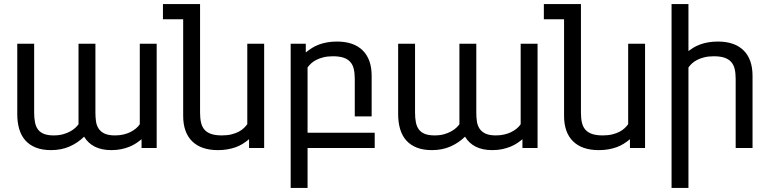

<svg xmlns="http://www.w3.org/2000/svg" viewBox="-20 -736 3829 955"><path d="M684.1 0V-43.5Q672.9 -34.2 658.4 -24.4Q644 -14.6 625.2 -6.8Q606.4 1 583.7 5.9Q561 10.7 533.7 10.7Q485.4 10.7 451.4 -6.6Q417.5 -23.9 398.4 -56.2Q367.7 -25.9 326.7 -7.6Q285.6 10.7 233.9 10.7Q189.9 10.7 158.2 -2Q126.5 -14.6 106 -37.8Q85.4 -61 75.7 -94Q65.9 -127 65.9 -167.5V-518.6H149.9V-175.3Q149.9 -148.4 154.1 -127.4Q158.2 -106.4 168.9 -92Q179.7 -77.6 198.5 -70.1Q217.3 -62.5 247.1 -62.5Q273.9 -62.5 294.4 -68.4Q314.9 -74.2 330.1 -82.8Q345.2 -91.3 355.2 -100.8Q365.2 -110.4 370.6 -118.2V-518.6H454.6V-175.3Q454.6 -152.3 457.5 -132.1Q460.4 -111.8 470.7 -96.2Q481 -80.6 500.2 -71.5Q519.5 -62.5 551.8 -62.5Q574.2 -62.5 593.5 -66.9Q612.8 -71.3 628.4 -79.1Q644 -86.9 656 -96.9Q668 -106.9 675.3 -118.2V-518.6H759.3V0Z M1218.8 0V-43.5Q1203.6 -30.8 1187.5 -20.8Q1171.4 -10.7 1152.6 -3.9Q1133.8 2.9 1111.8 6.8Q1089.8 10.7 1063.5 10.7Q980.5 10.7 935.8 -33.2Q891.1 -77.1 891.1 -160.2V-640.1H790.5V-715.8H975.1V-175.3Q975.1 -147 980 -126Q984.9 -105 997.3 -90.8Q1009.8 -76.7 1030.8 -69.6Q1051.8 -62.5 1083.5 -62.5Q1110.4 -62.5 1131.1 -67.6Q1151.9 -72.8 1167.2 -80.8Q1182.6 -88.9 1192.9 -98.9Q1203.1 -108.9 1210 -118.2V-518.6H1293.9V0Z M1501 -518.6V-475.1Q1516.1 -487.3 1532.2 -497.6Q1548.3 -507.8 1567.1 -514.6Q1585.9 -521.5 1607.9 -525.4Q1629.9 -529.3 1656.2 -529.3Q1739.3 -529.3 1783.9 -485.4Q1828.6 -441.4 1828.6 -358.4V-157.2H1744.6V-343.3Q1744.6 -371.6 1739.7 -392.6Q1734.9 -413.6 1722.4 -427.7Q1710 -441.9 1689 -449Q1668 -456.1 1636.2 -456.1Q1608.9 -456.1 1588.4 -450.9Q1567.9 -445.8 1552.5 -437.7Q1537.1 -429.7 1526.6 -419.7Q1516.1 -409.7 1509.8 -400.4V-75.7H1843.8V0H1509.8V198.7H1425.8V-518.6Z M2578.6 0V-43.5Q2567.4 -34.2 2553 -24.4Q2538.6 -14.6 2519.8 -6.8Q2501 1 2478.3 5.9Q2455.6 10.7 2428.2 10.7Q2379.9 10.7 2345.9 -6.6Q2312 -23.9 2293 -56.2Q2262.2 -25.9 2221.2 -7.6Q2180.2 10.7 2128.4 10.7Q2084.5 10.7 2052.7 -2Q2021 -14.6 2000.5 -37.8Q1980 -61 1970.2 -94Q1960.4 -127 1960.4 -167.5V-518.6H2044.4V-175.3Q2044.4 -148.4 2048.6 -127.4Q2052.7 -106.4 2063.5 -92Q2074.2 -77.6 2093 -70.1Q2111.8 -62.5 2141.6 -62.5Q2168.5 -62.5 2189 -68.4Q2209.5 -74.2 2224.6 -82.8Q2239.7 -91.3 2249.8 -100.8Q2259.8 -110.4 2265.1 -118.2V-518.6H2349.1V-175.3Q2349.1 -152.3 2352.1 -132.1Q2355 -111.8 2365.2 -96.2Q2375.5 -80.6 2394.8 -71.5Q2414.1 -62.5 2446.3 -62.5Q2468.8 -62.5 2488 -66.9Q2507.3 -71.3 2522.9 -79.1Q2538.6 -86.9 2550.5 -96.9Q2562.5 -106.9 2569.8 -118.2V-518.6H2653.8V0Z M3113.3 0V-43.5Q3098.1 -30.8 3082 -20.8Q3065.9 -10.7 3047.1 -3.9Q3028.3 2.9 3006.3 6.8Q2984.4 10.7 2958 10.7Q2875 10.7 2830.3 -33.2Q2785.6 -77.1 2785.6 -160.2V-640.1H2685.1V-715.8H2869.6V-175.3Q2869.6 -147 2874.5 -126Q2879.4 -105 2891.8 -90.8Q2904.3 -76.7 2925.3 -69.6Q2946.3 -62.5 2978 -62.5Q3004.9 -62.5 3025.6 -67.6Q3046.4 -72.8 3061.8 -80.8Q3077.1 -88.9 3087.4 -98.9Q3097.7 -108.9 3104.5 -118.2V-518.6H3188.5V0Z M3320.3 -715.8H3404.3V-481.9Q3415 -490.2 3426.8 -497.6Q3442.9 -507.8 3461.7 -514.6Q3480.5 -521.5 3502.4 -525.4Q3524.4 -529.3 3550.8 -529.3Q3633.8 -529.3 3678.5 -485.4Q3723.1 -441.4 3723.1 -358.4V0H3639.2V-343.3Q3639.2 -371.6 3634.3 -392.6Q3629.4 -413.6 3616.9 -427.7Q3604.5 -441.9 3583.5 -449Q3562.5 -456.1 3530.8 -456.1Q3503.4 -456.1 3482.9 -450.9Q3462.4 -445.8 3447 -437.7Q3431.6 -429.7 3421.1 -419.7Q3410.6 -409.7 3404.3 -400.4V198.7H3320.3Z"/></svg>

Font: Arian AMU
Style: Regular
Weight: 400
Designer: Ruben Hakobyan (Tarumian)
Foundry: Ruben Hakobyan (Tarumian)
Version: Version 4.003